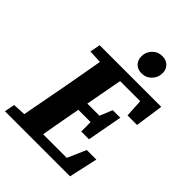

<svg xmlns="http://www.w3.org/2000/svg" viewBox="-252 -990 1110 1110"><g transform="rotate(45 303.5 -434.5)"><path d="M-7 0 5 -63 135 -70H150L143 0ZM71 0 138 -356Q152 -431 165 -506.5Q178 -582 191 -657H352L286 -301Q272 -226 258.5 -150.5Q245 -75 232 0ZM98 -594 110 -657H252L246 -587H230ZM171 0 177 -62H502L415 -14L486 -176H564L525 0ZM218 -306 224 -368H422L417 -306ZM276 -594 282 -657H614L589 -484H511L502 -645L560 -594ZM388 -229 387 -328 390 -349 429 -445H491L451 -229ZM396 -713Q365 -713 345.5 -732Q326 -751 326 -783Q326 -818 350.5 -843.5Q375 -869 411 -869Q443 -869 462.5 -850Q482 -831 482 -800Q482 -765 457.5 -739Q433 -713 396 -713Z"/></g></svg>

Font: Source Serif 4
Style: Bold Italic
Weight: 700
Italic angle: -12°
Designer: Frank Grießhammer
Foundry: Adobe Systems Incorporated
Version: Version 4.004;hotconv 1.0.116;makeotfexe 2.5.65601